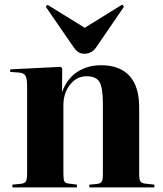

<svg xmlns="http://www.w3.org/2000/svg" viewBox="-20 -816 710 836"><path d="M34 0V-12L73 -16Q88 -18 93 -27Q98 -36 98 -62V-440Q98 -472 91.5 -485Q85 -498 63 -500L24 -503L25 -514L245 -525L251 -518L250 -417H251Q273 -475 317.5 -503.5Q362 -532 420 -532Q501 -532 543.5 -486Q586 -440 586 -349V-58Q586 -34 592 -25.5Q598 -17 617 -16L652 -12V0H369V-12L402 -15Q418 -17 423 -25.5Q428 -34 428 -58V-362Q428 -435 413 -459.5Q398 -484 357 -484Q314 -484 285 -447.5Q256 -411 256 -357V-60Q256 -36 260 -27Q264 -18 278 -17L315 -12V0ZM348 -582Q332 -582 320.5 -589.5Q309 -597 294 -620L179 -787L187 -795L349 -695L512 -796L520 -787L403 -616Q390 -596 376.5 -589Q363 -582 348 -582Z"/></svg>

Font: Literata 72pt
Style: Bold
Weight: 700
Designer: Latin by Veronika Burian and Jose Scaglione. Greek by Irene Vlachou. Cyrillic by Vera Evstafieva.
Foundry: TypeTogether
Version: Version 3.002